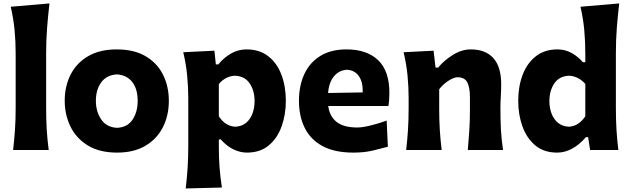

<svg xmlns="http://www.w3.org/2000/svg" viewBox="-20 -860 3611 1101"><path d="M55.2 0Q62 -59.6 65.9 -116.2Q69.8 -172.9 69.8 -242.2V-554.2Q69.8 -622.6 63.5 -688.5Q57.1 -754.4 41.5 -821.3L263.7 -840.3Q255.9 -773.9 250.2 -702.9Q244.6 -631.8 244.6 -554.2V-242.2Q244.6 -172.9 248 -116.2Q251.5 -59.6 259.3 0Z M652.3 15.1Q549.3 15.1 482.4 -26.6Q415.5 -68.4 383.3 -136Q351.1 -203.6 351.1 -281.7Q351.1 -365.7 385 -432.4Q418.9 -499 485.4 -537.8Q551.8 -576.7 648.9 -576.7Q749 -576.7 815.4 -537.4Q881.8 -498 915 -431.4Q948.2 -364.7 948.2 -281.7Q948.2 -197.3 913.8 -129.9Q879.4 -62.5 813.2 -23.7Q747.1 15.1 652.3 15.1ZM651.4 -127Q710.9 -129.9 740.2 -174.1Q769.5 -218.3 769.5 -281.7Q769.5 -348.6 739.3 -388.7Q709 -428.7 651.4 -433.6Q591.8 -430.2 560.8 -388.2Q529.8 -346.2 529.8 -281.7Q529.8 -220.2 560.5 -175Q591.3 -129.9 651.4 -127Z M1044.9 220.7Q1052.2 161.1 1055.9 101.8Q1059.6 42.5 1059.6 -26.9V-298.3Q1059.6 -362.3 1053.2 -427.7Q1046.9 -493.2 1030.8 -560.5L1209.5 -569.3L1217.8 -490.7H1231.9Q1263.7 -529.8 1304.9 -553.2Q1346.2 -576.7 1394 -576.7Q1468.3 -576.7 1518.3 -537.6Q1568.4 -498.5 1593.8 -431.6Q1619.1 -364.7 1619.1 -281.2Q1619.1 -203.1 1595 -135.5Q1570.8 -67.9 1521.5 -26.4Q1472.2 15.1 1395.5 15.1Q1357.9 15.1 1318.8 -3.4Q1279.8 -22 1246.1 -60.5H1234.9V-17.6Q1234.9 44.9 1239 100.3Q1243.2 155.8 1252.4 215.3ZM1329.1 -133.3Q1367.2 -135.3 1391.6 -156Q1416 -176.8 1428 -209.5Q1439.9 -242.2 1439.9 -279.8Q1439.9 -339.4 1412.1 -381.3Q1384.3 -423.3 1327.6 -425.8Q1303.2 -425.3 1278.8 -413.3Q1254.4 -401.4 1234.9 -378.4V-193.4Q1271 -136.7 1329.1 -133.3Z M2006.8 15.1Q1897.5 15.1 1828.4 -22.9Q1759.3 -61 1726.8 -127.9Q1694.3 -194.8 1694.3 -281.7Q1694.3 -368.2 1724.9 -434.6Q1755.4 -501 1816.2 -538.8Q1877 -576.7 1967.3 -576.7Q2083.5 -576.7 2148.2 -515.1Q2212.9 -453.6 2212.9 -327.1Q2212.9 -304.7 2211.4 -286.9Q2210 -269 2207.5 -252H1862.3Q1869.6 -193.4 1909.9 -161.1Q1950.2 -128.9 2028.8 -128.9Q2058.6 -128.9 2106.9 -140.9Q2155.3 -152.8 2197.3 -168.5L2204.1 -18.6Q2168.9 -9.3 2119.9 2.9Q2070.8 15.1 2006.8 15.1ZM2060.1 -330.1Q2061.5 -391.1 2037.1 -424.6Q2012.7 -458 1969.2 -460Q1924.3 -457.5 1895.3 -422.6Q1866.2 -387.7 1861.3 -326.7Z M2309.1 0Q2315.9 -59.6 2319.6 -116.2Q2323.2 -172.9 2323.2 -242.2V-298.3Q2323.2 -362.3 2316.9 -427.7Q2310.5 -493.2 2294.4 -560.5L2466.3 -569.3L2477.5 -472.2H2492.2Q2526.9 -514.2 2577.4 -545.4Q2627.9 -576.7 2679.2 -576.7Q2764.6 -576.7 2809.3 -526.6Q2854 -476.6 2854 -377.4Q2854 -340.8 2851.8 -306.2Q2849.6 -271.5 2849.6 -242.2Q2849.6 -172.9 2852.5 -116.2Q2855.5 -59.6 2864.7 0H2662.6Q2668 -59.6 2671.4 -115Q2674.8 -170.4 2674.8 -232.9V-301.3Q2674.8 -359.4 2659.4 -388.2Q2644 -417 2603.5 -417Q2582 -417 2550.5 -396.2Q2519 -375.5 2498.5 -348.1V-232.9Q2498.5 -170.4 2502 -115Q2505.4 -59.6 2512.7 0Z M3174.8 15.1Q3098.6 15.1 3049.3 -26.4Q3000 -67.9 2975.8 -135.5Q2951.7 -203.1 2951.7 -281.2Q2951.7 -364.7 2977.3 -431.6Q3002.9 -498.5 3053 -537.6Q3103 -576.7 3176.8 -576.7Q3220.2 -576.7 3257.3 -556.4Q3294.4 -536.1 3322.3 -503.4H3336.4V-554.2Q3336.4 -622.6 3330.3 -688.5Q3324.2 -754.4 3308.6 -821.3L3530.8 -840.3Q3522.9 -773.9 3517.3 -702.9Q3511.7 -631.8 3511.7 -554.2V-242.2Q3511.7 -172.9 3515.1 -116.2Q3518.6 -59.6 3525.9 0H3363.8L3352.5 -73.7H3340.3Q3262.7 15.1 3174.8 15.1ZM3242.2 -133.3Q3299.3 -136.7 3336.4 -193.4V-378.4Q3316.9 -401.4 3292 -413.3Q3267.1 -425.3 3242.7 -425.8Q3186.5 -423.3 3158.4 -381.3Q3130.4 -339.4 3130.4 -279.8Q3130.4 -242.2 3142.6 -209.5Q3154.8 -176.8 3179.4 -156Q3204.1 -135.3 3242.2 -133.3Z"/></svg>

Font: Pinar DS4-Bold
Style: Regular
Weight: 700
Designer: Amin Abedi
Version: Version 2.000